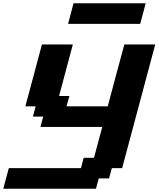

<svg xmlns="http://www.w3.org/2000/svg" viewBox="-20 -1145 962 1165"><path d="M0 0H562.5L579.1 -62.5H641.6L658.7 -125H721.2L921.9 -875H734.4Q717.3 -812.5 683.8 -687.5Q650.4 -562.5 633.8 -500H383.8L400.9 -562.5H338.4L421.9 -875H234.4Q217.8 -812.5 184.3 -687.5Q150.9 -562.5 133.8 -500H196.3L179.7 -437.5H242.2L225.6 -375H600.6L550.3 -187.5H487.8L471.2 -125H33.7Q27.8 -104 16.6 -62.5Q5.4 -21 0 0ZM393.1 -1000H830.6Q836.4 -1020.5 847.4 -1062.5Q858.4 -1104.5 863.8 -1125H426.3Q420.4 -1104 409.4 -1062.3Q398.4 -1020.5 393.1 -1000Z"/></svg>

Font: Faithful 32x
Style: SemiboldOblique
Weight: 400
Foundry: Faithful Resource Pack
Version: Version 1.0; January 27, 2023